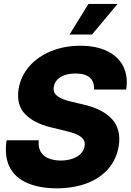

<svg xmlns="http://www.w3.org/2000/svg" viewBox="-20 -977 684 1006"><path d="M276.9 9.8Q185.5 9.3 122.3 -18.3Q59.1 -45.9 30.5 -101.8Q2 -157.7 14.6 -242.2H183.1Q179.2 -207.5 192.1 -183.8Q205.1 -160.2 232.2 -148.2Q259.3 -136.2 298.3 -135.7Q334 -136.2 360.8 -145.8Q387.7 -155.3 403.8 -172.4Q419.9 -189.5 423.3 -211.9Q426.8 -231.9 416.7 -246.6Q406.7 -261.2 382.8 -272.2Q358.9 -283.2 320.3 -292L247.6 -309.6Q157.2 -331.5 110.8 -379.9Q64.5 -428.2 77.6 -511.7Q89.4 -579.6 134.3 -630.4Q179.2 -681.2 248.3 -709.2Q317.4 -737.3 400.9 -737.3Q485.4 -737.3 542.7 -708.7Q600.1 -680.2 626 -628.7Q651.9 -577.1 641.1 -507.8H472.7Q475.1 -547.9 451.2 -569.8Q427.2 -591.8 376 -591.8Q341.8 -591.8 317.6 -583Q293.5 -574.2 279.5 -558.8Q265.6 -543.5 262.2 -523.4Q258.8 -507.3 263.9 -494.9Q269 -482.4 281.7 -472.9Q294.4 -463.4 313.2 -456.3Q332 -449.2 356 -443.8L415.5 -429.7Q467.3 -418 505.4 -398.4Q543.5 -378.9 567.6 -352.1Q591.8 -325.2 600.3 -290Q608.9 -254.9 602.1 -211.4Q590.3 -142.1 547.6 -92.8Q504.9 -43.5 436.3 -17.1Q367.7 9.3 276.9 9.8ZM344.2 -795.9 443.4 -956.5H596.2L461.9 -795.9Z"/></svg>

Font: Inter Tight ExtraBold
Style: Italic
Weight: 800
Italic angle: -9.39999°
Designer: Rasmus Andersson
Foundry: rsms
Version: Version 3.004